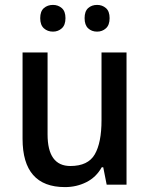

<svg xmlns="http://www.w3.org/2000/svg" viewBox="-20 -753 611 783"><path d="M496 -539V0H415L401 -71H395Q372 -30 332 -10Q292 10 245 10Q72 10 72 -187V-539H174V-205Q174 -76 267 -76Q339 -76 366.5 -123.5Q394 -171 394 -263V-539ZM144 -679Q144 -707 159 -720Q174 -733 196 -733Q217 -733 232 -720Q247 -707 247 -679Q247 -651 232 -637.5Q217 -624 196 -624Q174 -624 159 -637.5Q144 -651 144 -679ZM325 -679Q325 -707 339.5 -720Q354 -733 376 -733Q397 -733 412 -720Q427 -707 427 -679Q427 -651 412 -637.5Q397 -624 376 -624Q354 -624 339.5 -637.5Q325 -651 325 -679Z"/></svg>

Font: Noto Sans Sinhala SemiCondensed Medium
Style: Regular
Weight: 500
Width: 4
Designer: Jelle Bosma - Monotype Design Team
Foundry: Monotype Imaging Inc.
Version: Version 2.006; ttfautohint (v1.8.4.7-5d5b)